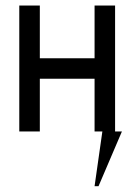

<svg xmlns="http://www.w3.org/2000/svg" viewBox="-20 -469 479 685"><path d="M331.5 195.3H317.4L345.2 0H317.4V-188H122.1V0H48.8V-449.2H122.1V-261.2H317.4V-449.2H390.6V0H415Z"/></svg>

Font: Catrinity
Style: Regular
Weight: 400
Designer: Alexander Lange
Foundry: High-Logic / Made with FontCreator
Version: Version 2.090;May 20, 2024;FontCreator 15.0.0.2974 64-bit